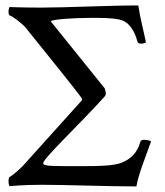

<svg xmlns="http://www.w3.org/2000/svg" viewBox="-20 -668 596 692"><path d="M303.7 -603.5H335.9C370.1 -603.5 408.2 -600.6 424.8 -592.8C434.6 -587.9 460.9 -573.2 475.6 -517.6C476.6 -512.7 482.4 -510.7 489.3 -510.7C496.1 -510.7 502.9 -512.7 505.9 -515.6C497.1 -559.6 485.4 -600.6 478.5 -648.4C372.1 -648.4 218.8 -640.6 127.9 -640.6C62.5 -640.6 14.6 -642.6 14.6 -642.6C12.7 -640.6 10.7 -632.8 10.7 -626C10.7 -619.1 12.7 -612.3 14.6 -612.3C21.5 -612.3 60.5 -583 72.3 -568.4C153.3 -467.8 260.7 -335 273.4 -315.4C276.4 -311.5 276.4 -308.6 274.4 -305.7L62.5 -70.3C51.8 -58.6 23.4 -34.2 14.6 -30.3C12.7 -29.3 10.7 -22.5 10.7 -14.6C10.7 -6.8 12.7 1 14.6 2.9C14.6 2.9 64.5 -2 129.9 -2C218.8 -2 365.2 3.9 471.7 3.9C478.5 -39.1 505.9 -105.5 524.4 -158.2C521.5 -161.1 509.8 -164.1 500 -164.1C493.2 -164.1 487.3 -162.1 486.3 -158.2C474.6 -114.3 447.3 -92.8 417 -81.1C387.7 -69.3 323.2 -69.3 286.1 -69.3H209C142.6 -69.3 135.7 -73.2 135.7 -80.1C135.7 -96.7 268.6 -221.7 356.4 -319.3C359.4 -322.3 361.3 -326.2 361.3 -331.1C361.3 -336.9 359.4 -343.8 357.4 -349.6L163.1 -590.8C165 -598.6 250 -603.5 303.7 -603.5Z"/></svg>

Font: Crimson
Style: Roman
Weight: 400
Version: Version 0.2